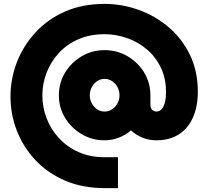

<svg xmlns="http://www.w3.org/2000/svg" viewBox="-20 -743 1072 988"><path d="M518 225Q404 225 314 186Q224 147 161.5 80Q99 13 66.5 -71Q34 -155 34 -246Q34 -338 67 -423Q100 -508 162.5 -576Q225 -644 314.5 -683.5Q404 -723 518 -723Q608 -723 694 -692Q780 -661 848.5 -602.5Q917 -544 957.5 -460.5Q998 -377 998 -271Q998 -194 972.5 -137.5Q947 -81 899.5 -51Q852 -21 785 -21Q747 -21 713.5 -34.5Q680 -48 654 -72Q626 -48 591 -34.5Q556 -21 518 -21Q454 -21 400.5 -52.5Q347 -84 315 -136.5Q283 -189 283 -252Q283 -317 315 -369.5Q347 -422 400.5 -453.5Q454 -485 518 -485Q583 -485 636.5 -453.5Q690 -422 722 -369.5Q754 -317 754 -252V-202Q754 -192 758 -184.5Q762 -177 769.5 -173Q777 -169 785 -169Q802 -169 813 -182.5Q824 -196 829 -217Q834 -238 834 -260Q836 -333 810 -390Q784 -447 738.5 -486.5Q693 -526 635.5 -546.5Q578 -567 518 -567Q443 -567 383.5 -541Q324 -515 283 -470.5Q242 -426 220 -369.5Q198 -313 198 -252Q198 -191 220 -134Q242 -77 283.5 -32Q325 13 384.5 39.5Q444 66 518 66H587V225ZM518 -169Q540 -169 557.5 -181Q575 -193 585 -212Q595 -231 595 -252Q595 -275 585 -294Q575 -313 557.5 -325Q540 -337 518 -337Q496 -337 479 -325Q462 -313 452 -294Q442 -275 442 -252Q442 -231 452 -212Q462 -193 479 -181Q496 -169 518 -169Z"/></svg>

Font: MuseoModerno Thin Black
Style: Regular
Weight: 900
Version: Version 1.002